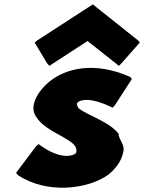

<svg xmlns="http://www.w3.org/2000/svg" viewBox="-20 -845 657 875"><path d="M513 -244C467 -295 372 -322 337 -353C334 -359 330 -367 331 -373C331 -376 334 -378 337 -381C356 -393 401 -399 490 -356L493 -354L504 -366L581 -485L573 -495H572C409 -567 278 -533 205 -473L197 -466C161 -434 138 -397 133 -363C129 -338 139 -318 154 -300L160 -293C199 -248 282 -221 318 -185C326 -175 330 -164 328 -153C328 -150 326 -147 321 -143C297 -129 240 -126 159 -186L157 -189L144 -178L53 -57L62 -47C191 40 379 19 474 -49L483 -57C516 -86 538 -121 543 -160C547 -189 518 -215 521 -235ZM150 -661 138 -651 195 -556 205 -545 379 -658 522 -545 533 -556 617 -651 609 -661 403 -825Z"/></svg>

Font: Hussar Woodtype
Style: UltraObl
Weight: 900
Foundry: Cannot Into Space Fonts
Version: Version 1.07